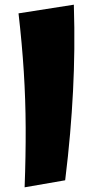

<svg xmlns="http://www.w3.org/2000/svg" viewBox="-20 -784 397 819"><path d="M85 15Q90 -119 89.5 -239Q89 -359 81.5 -478Q74 -597 59 -727L295 -764Q298 -664 297 -574Q296 -484 291.5 -395.5Q287 -307 279 -214Q271 -121 258 -15Z"/></svg>

Font: Marhey Light SemiBold
Style: Regular
Weight: 600
Version: Version 1.000